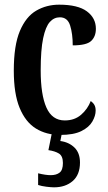

<svg xmlns="http://www.w3.org/2000/svg" viewBox="-20 -567 460 821"><path d="M237 10Q178 10 133.5 -17.5Q89 -45 64 -105.5Q39 -166 39 -265Q39 -373 65 -434.5Q91 -496 135 -521.5Q179 -547 233 -547Q313 -547 351.5 -518.5Q390 -490 390 -444Q390 -411 370 -392Q350 -373 291 -373Q291 -422 280 -457.5Q269 -493 236 -493Q211 -493 193 -473Q175 -453 164.5 -403.5Q154 -354 154 -266Q154 -162 178.5 -107Q203 -52 257 -52Q299 -52 327 -76.5Q355 -101 368 -135Q378 -128 383.5 -118.5Q389 -109 389 -94Q389 -72 375 -47.5Q361 -23 328 -6.5Q295 10 237 10ZM211 234Q199 234 178.5 231.5Q158 229 143 224V174Q175 182 197 182Q221 182 235 171Q249 160 249 130Q249 100 232 89.5Q215 79 187 75L204 -9H247L238 36Q275 41 298.5 64Q322 87 322 128Q322 180 291 207Q260 234 211 234Z"/></svg>

Font: Noto Serif Devanagari ExtraCondensed SemiBold
Style: Regular
Weight: 600
Width: 2
Designer: Universal Thirst, Indian Type Foundry and the Monotype Design Team
Foundry: Monotype Imaging Inc.
Version: Version 2.004; ttfautohint (v1.8.4.7-5d5b)